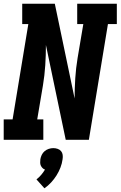

<svg xmlns="http://www.w3.org/2000/svg" viewBox="-21 -755 651 1037"><path d="M-1 0V-110H47L132 -625H99V-735H275L382 -223Q382 -277 385.5 -332Q389 -387 398 -441L429 -625H396V-735H610V-625H562L459 0H334L227 -512Q227 -458 223.5 -403Q220 -348 211 -294L180 -110H213V0ZM219 262 176 214Q190 203 201.5 189.5Q213 176 222 161Q222 161 222 161Q222 161 222 161Q214 158 208.5 152.5Q203 147 199.5 139.5Q196 132 196 123Q196 114 197 105Q199 93 204.5 81.5Q210 70 220 61.5Q230 53 242.5 49Q255 45 267 45Q279 45 290.5 49Q302 53 309 61.5Q316 70 317.5 81.5Q319 93 317 105Q314 128 305.5 150Q297 172 284.5 192Q272 212 255.5 230Q239 248 219 262Z"/></svg>

Font: Iosevka Curly Slab XBdEx
Style: Italic
Weight: 800
Width: 7
Italic angle: -9°
Monospace: yes
Designer: Belleve Invis
Foundry: Belleve Invis
Version: Version 11.1.0; ttfautohint (v1.8.3)